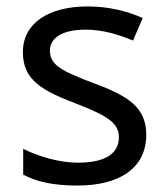

<svg xmlns="http://www.w3.org/2000/svg" viewBox="-20 -566 519 596"><path d="M434 -148C434 -234 375 -269 273 -307C170 -346 135 -364 135 -409C135 -449 174 -474 246 -474C298 -474 348 -459 393 -440L423 -510C373 -532 317 -546 252 -546C132 -546 51 -495 51 -404C51 -316 113 -284 217 -244C322 -204 349 -180 349 -140C349 -92 311 -61 222 -61C159 -61 94 -83 52 -104V-24C93 -2 145 10 220 10C351 10 434 -44 434 -148Z"/></svg>

Font: Noto Sans Psalter Pahlavi
Style: Regular
Weight: 400
Designer: Monotype Design Team
Foundry: Monotype Imaging Inc.
Version: Version 2.002